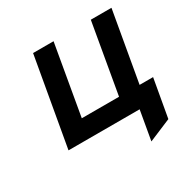

<svg xmlns="http://www.w3.org/2000/svg" viewBox="-155 -652 945 962"><g transform="rotate(-30 318.0 -171.0)"><path d="M69.5 0 159.5 -511H278L207.5 -106H423L493.5 -511H613L542 -106H620L581 114.5L451.5 169L481 0Z"/></g></svg>

Font: Overpass
Style: Bold Italic
Weight: 700
Italic angle: -10°
Designer: Delve Withrington, Dave Bailey, Thomas Jockin
Foundry: Delve Fonts LLC
Version: Version 4.000; ttfautohint (v1.8.3)